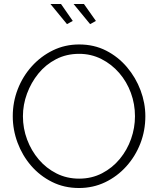

<svg xmlns="http://www.w3.org/2000/svg" viewBox="-20 -938 793 963"><path d="M376 5Q302 5 241 -25.5Q180 -56 136 -107Q92 -158 68 -222.5Q44 -287 44 -355Q44 -426 69 -490.5Q94 -555 139.5 -605.5Q185 -656 245.5 -685.5Q306 -715 377 -715Q452 -715 512.5 -684Q573 -653 617 -601Q661 -549 685 -485Q709 -421 709 -355Q709 -283 684 -218.5Q659 -154 613.5 -103.5Q568 -53 507.5 -24Q447 5 376 5ZM95 -355Q95 -294 116 -238Q137 -182 174.5 -138Q212 -94 263.5 -68Q315 -42 377 -42Q440 -42 492 -69Q544 -96 581 -141Q618 -186 637.5 -241.5Q657 -297 657 -355Q657 -416 636.5 -472Q616 -528 578 -572Q540 -616 488.5 -642Q437 -668 377 -668Q313 -668 261 -641Q209 -614 172.5 -569Q136 -524 115.5 -468.5Q95 -413 95 -355ZM349 -918H401L461 -833L432 -817ZM233 -918H286L345 -833L316 -817Z"/></svg>

Font: Raleway Thin Light
Style: Regular
Weight: 300
Version: Version 4.026